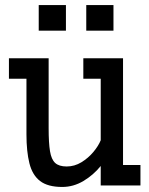

<svg xmlns="http://www.w3.org/2000/svg" viewBox="-20 -739 595 765"><path d="M134.3 -616.7V-718.8H242.7V-616.7ZM323.7 -616.7V-718.8H432.1V-616.7ZM228 5.9Q170.4 5.9 139.6 -17.8Q108.9 -41.5 97.2 -88.4Q85.4 -135.3 85.4 -204.1V-425.3H15.6V-506.8H173.8V-228Q173.8 -169.9 179.2 -136.7Q184.6 -103.5 200 -89.6Q215.3 -75.7 245.6 -75.7Q276.9 -75.7 304.4 -92.5Q332 -109.4 352.3 -133.8Q372.6 -158.2 381.3 -180.2V-425.3H312V-506.8H470.2V-81.5H539.6V0H381.3V-77.6Q352.1 -41.5 312.3 -17.8Q272.5 5.9 228 5.9Z"/></svg>

Font: Kay Pho Du SemiBold
Style: Regular
Weight: 600
Designer: Victor Gaultney, Khu Oo Reh
Foundry: SIL International
Version: Version 3.000